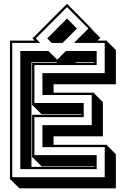

<svg xmlns="http://www.w3.org/2000/svg" viewBox="-20 -944 666 1025"><path d="M382.3 -608.9H483.9V-612.3H385.7ZM483.9 -56.2H201.7L154.3 -103.5H151.4V-331.1H414.6V-334.5H201.7L154.3 -381.8H151.4V-608.9H285.6L282.2 -612.3H147.9V-53.2H483.9ZM153.3 -738.8 337.9 -923.8 468.8 -791 467.8 -790 515.6 -742.2 500.5 -727.1H551.3V-724.1L598.6 -676.8V-494.1H266.1V-449.2H481.9V-446.3L529.3 -398.9V-216.3H266.1V-170.9H551.3V-168L598.6 -120.6V61.5H83.5L36.1 14.2H33.2V-727.1H165ZM314 -714.8H255.9L231.9 -738.8L337.9 -845.2L390.6 -791.5ZM496.1 -41H88.4V-671.9H238.3L285.6 -625.5L332 -671.9H496.1V-596.7H163.6V-394H426.8V-318.8H163.6V-115.7H496.1ZM194.8 -714.8H45.4V2H539.1V-158.7H206.5V-275.9H469.7V-437H206.5V-553.7H539.1V-714.8H375L451.7 -791.5L337.9 -906.2L170.9 -738.8Z"/></svg>

Font: Gondrin
Style: Regular
Weight: 400
Designer: Peter Wiegel, original typeface by Carl Albert Fahrenwaldt 1901
Foundry: Peter Wiegel
Version: Version 1.000 2010 initial release